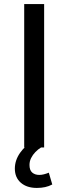

<svg xmlns="http://www.w3.org/2000/svg" viewBox="-20 -725 336 944"><path d="M99 0V-705H197V0ZM161 199Q112 199 82.5 173.5Q53 148 53 104Q53 63 79 26Q105 -11 148 -35L182 0Q167 9 154 22.5Q141 36 133 52Q125 68 125 86Q125 112 138.5 123.5Q152 135 173 135Q184 135 196 132Q208 129 220 124L237 182Q220 191 201.5 195Q183 199 161 199Z"/></svg>

Font: Nunito Sans 7pt SemiCondensed Medium
Style: Regular
Weight: 500
Width: 4
Designer: Vernon Adams
Foundry: Vernon Adams
Version: Version 3.101;gftools[0.9.27]